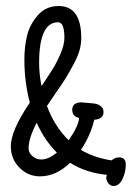

<svg xmlns="http://www.w3.org/2000/svg" viewBox="-20 -585 449 638"><path d="M398 -38Q398 -13 387 10Q376 33 357 33Q347 33 340 24Q333 15 333 5L335 -4Q265 -11 213 -44Q166 1 113 1Q73 1 44.5 -28Q16 -57 16 -99Q16 -151 79 -244Q61 -313 61 -388Q61 -428 69.5 -465Q78 -502 105 -533.5Q132 -565 175 -565Q250 -565 250 -458Q250 -438 244 -417Q238 -396 223.5 -369.5Q209 -343 199 -326.5Q189 -310 166 -277Q143 -244 136 -233Q161 -165 208 -119Q240 -164 243 -193Q220 -198 220 -220Q220 -245 252 -245Q256 -244 271.5 -243Q287 -242 296.5 -240.5Q306 -239 315 -232Q324 -225 324 -213Q324 -189 293 -187L292 -182Q279 -132 249 -87Q292 -61 351 -52Q361 -62 376 -62Q398 -62 398 -38ZM110 -376Q110 -339 118 -299Q143 -336 156 -357Q169 -378 181.5 -407.5Q194 -437 194 -459Q194 -511 173 -511Q110 -511 110 -376ZM75 -92Q75 -77 88 -66Q101 -55 117 -55Q141 -55 169 -78Q129 -117 102 -177Q75 -126 75 -92Z"/></svg>

Font: Because We Build
Style: Regular
Weight: 400
Designer: Liz Wetzel, Aaron Williamson, Russ McMullin
Foundry: Red Hat
Version: Version 1.000